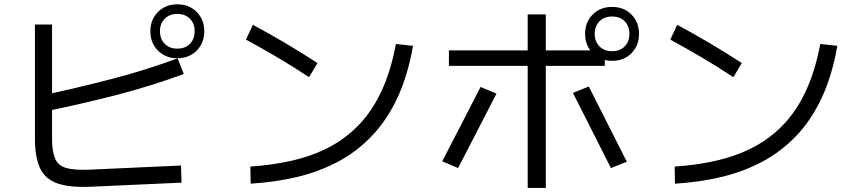

<svg xmlns="http://www.w3.org/2000/svg" viewBox="-20 -854 4040 905"><path d="M833.2 -73.8 835.6 6.9 405.6 26.3Q306.7 30.3 249.6 10.1Q192.5 -10.2 168.6 -61.5Q144.7 -112.8 144.7 -201.9V-738.4H225.3V-201.9Q225.3 -140.2 239.4 -107Q253.4 -73.8 291.7 -62.4Q329.9 -51.1 403.2 -54.3ZM191.9 -328.6 180.9 -404.6Q345.6 -440.2 504.4 -481.2Q663.1 -522.2 817.3 -579.1L846.3 -505.1Q687.8 -447.1 524.1 -405Q360.3 -363 191.9 -328.6ZM815.7 -579.5Q760.3 -579.5 724.5 -615.5Q688.7 -651.5 688.7 -706.6Q688.7 -761.6 724.5 -797.6Q760.3 -833.6 815.7 -833.6Q871.6 -833.6 907.2 -797.6Q942.8 -761.6 942.8 -706.6Q942.8 -651.5 907.2 -615.5Q871.6 -579.5 815.7 -579.5ZM815.7 -624.8Q853.3 -624.8 875.4 -647.7Q897.5 -670.6 897.5 -706.6Q897.5 -742.9 875.4 -765.6Q853.3 -788.3 815.7 -788.3Q778.6 -788.3 756.3 -765.6Q733.9 -742.9 733.9 -706.6Q733.9 -670.6 756.3 -647.7Q778.6 -624.8 815.7 -624.8Z M1161.4 11.7 1160.2 -69Q1266.6 -75.8 1360 -97.6Q1453.4 -119.4 1532 -160.5Q1610.5 -201.6 1672.7 -266.6Q1734.9 -331.7 1778.6 -425.4Q1822.3 -519.1 1846.2 -646.7L1926.9 -638Q1902.2 -497.7 1853.2 -392.9Q1804.2 -288.2 1733.8 -214.3Q1663.5 -140.4 1575.1 -93Q1486.7 -45.6 1382.8 -20.4Q1278.9 4.8 1161.4 11.7ZM1476.4 -556.8 1436.8 -490Q1363.1 -539.1 1289 -582.7Q1214.9 -626.3 1139.5 -667.3L1172.1 -737Q1249 -695.7 1325.3 -650.7Q1401.5 -605.7 1476.4 -556.8Z M2096 -543.6V-616.5H2830.7V-543.6ZM2467.3 31.7V-786.2H2552.7V31.7ZM2139.2 -61.9 2064.4 -93.7Q2109.7 -181.1 2155.1 -269Q2200.4 -356.8 2245.3 -444.3L2320.1 -412.6Q2275.2 -325.1 2229.8 -237.2Q2184.5 -149.3 2139.2 -61.9ZM2859.7 -61.6Q2814.7 -149.8 2770.2 -238.8Q2725.6 -327.8 2680.7 -416.1L2755.4 -446.3Q2800.4 -358 2844.9 -269Q2889.5 -180.1 2934.4 -91.8ZM2865.1 -567.3Q2809.5 -567.3 2773.7 -603.2Q2737.9 -639.1 2737.9 -694.4Q2737.9 -749.6 2773.7 -785.5Q2809.5 -821.4 2865.1 -821.4Q2920.8 -821.4 2956.4 -785.5Q2992 -749.6 2992 -694.4Q2992 -639.1 2956.4 -603.2Q2920.8 -567.3 2865.1 -567.3ZM2864.9 -612.6Q2902.5 -612.6 2924.6 -635.5Q2946.7 -658.4 2946.7 -694.6Q2946.7 -730.8 2924.6 -753.5Q2902.5 -776.2 2865.1 -776.2Q2827.8 -776.2 2805.5 -753.5Q2783.2 -730.8 2783.2 -694.6Q2783.2 -658.4 2805.5 -635.5Q2827.9 -612.6 2864.9 -612.6Z M3161.4 11.7 3160.2 -69Q3266.6 -75.8 3360 -97.6Q3453.4 -119.4 3532 -160.5Q3610.5 -201.6 3672.7 -266.6Q3734.9 -331.7 3778.6 -425.4Q3822.3 -519.1 3846.2 -646.7L3926.9 -638Q3902.2 -497.7 3853.2 -392.9Q3804.2 -288.2 3733.8 -214.3Q3663.5 -140.4 3575.1 -93Q3486.7 -45.6 3382.8 -20.4Q3278.9 4.8 3161.4 11.7ZM3476.4 -556.8 3436.8 -490Q3363.1 -539.1 3289 -582.7Q3214.9 -626.3 3139.5 -667.3L3172.1 -737Q3249 -695.7 3325.3 -650.7Q3401.5 -605.7 3476.4 -556.8Z"/></svg>

Font: Murecho Thin
Style: Regular
Weight: 100
Designer: Neil Summerour
Foundry: Positype
Version: Version 1.010